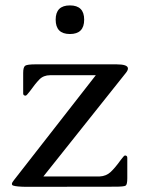

<svg xmlns="http://www.w3.org/2000/svg" viewBox="-20 -704 538 724"><path d="M297.4 -629.9Q297.4 -575.7 243.7 -575.7Q189.9 -575.7 189.9 -629.9Q189.9 -683.6 243.7 -683.6Q297.4 -683.6 297.4 -629.9ZM455.1 -429.7 143.6 -38.6H355.5Q380.4 -39.6 397.5 -55.7Q414.6 -71.8 435.5 -101.1Q447.8 -117.7 451.2 -117.7Q460 -117.7 460 -108.9V-31.7Q460 -7.8 453.6 -3.9Q447.3 0 412.6 0L78.1 0.5Q43 0 30.8 -3.9Q24.9 -5.4 24.9 -10.3Q24.9 -15.6 32.7 -24.9L341.3 -420.4H169.4Q144 -420.4 128.4 -404.3Q112.8 -388.2 92.3 -359.4Q80.1 -343.3 76.7 -343.3Q67.4 -343.3 67.4 -351.6V-429.2Q67.4 -451.2 75.2 -456.3Q83 -461.4 115.2 -461.4H418.9Q462.4 -461.4 462.4 -445.8Q462.4 -439 455.1 -429.7Z"/></svg>

Font: Caudex
Style: Regular
Weight: 400
Version: Version 1.04